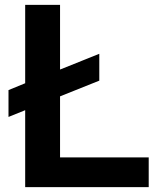

<svg xmlns="http://www.w3.org/2000/svg" viewBox="-20 -773 679 793"><path d="M84 0V-317.9L15.1 -290V-400.9L84 -429.2V-752.9H228V-485.8L390.1 -550.8V-439.9L228 -375V-123H594.2V0Z"/></svg>

Font: Standard
Style: Bold
Weight: 400
Designer: Bryce Wilner
Version: Version 2.000;PS 2.0;hotconv 16.6.51;makeotf.lib2.5.65220 DE